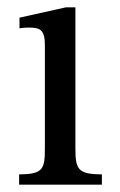

<svg xmlns="http://www.w3.org/2000/svg" viewBox="-20 -502 325 522"><path d="M257 -28C190 -28 185 -43 185 -101V-482H159L33 -454V-425C33 -425 44 -427 58 -427C87 -427 102 -423 102 -380V-101C102 -44 99 -28 32 -28V0H257Z"/></svg>

Font: mjx-stx-n
Style: Regular
Weight: 500
Version: 1.0.0